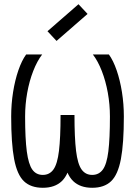

<svg xmlns="http://www.w3.org/2000/svg" viewBox="-20 -876 640 910"><path d="M417 14Q360 14 327 -17.5Q294 -49 280.5 -124.5Q267 -200 267 -331H333Q333 -223 340.5 -161Q348 -99 366.5 -73Q385 -47 417 -47Q449 -47 467.5 -72.5Q486 -98 493.5 -158.5Q501 -219 501 -324Q501 -381 491 -436.5Q481 -492 462.5 -539.5Q444 -587 420 -618H496Q517 -589 533 -542.5Q549 -496 558 -439.5Q567 -383 567 -324Q567 -196 553 -122Q539 -48 506.5 -17Q474 14 417 14ZM183 14Q126 14 93.5 -17Q61 -48 47 -122Q33 -196 33 -324Q33 -383 42 -439.5Q51 -496 67 -542.5Q83 -589 104 -618H180Q156 -587 137.5 -539.5Q119 -492 109 -436.5Q99 -381 99 -324Q99 -219 107 -158.5Q115 -98 133 -72.5Q151 -47 183 -47Q215 -47 233.5 -73Q252 -99 259.5 -161Q267 -223 267 -331H333Q333 -200 319.5 -124.5Q306 -49 273 -17.5Q240 14 183 14ZM248 -682 205 -728 352 -856 395 -810Z"/></svg>

Font: Victor Mono Light
Style: Regular
Weight: 300
Monospace: yes
Designer: Rune Bjørnerås
Version: Version 1.561;gftools[0.9.30]